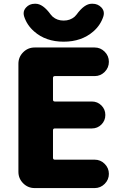

<svg xmlns="http://www.w3.org/2000/svg" viewBox="-20 -1003 648 1003"><path d="M266.6 -605.5Q256.8 -605.5 256.8 -595.7V-482.4Q256.8 -472.7 266.6 -472.7H460Q489.3 -472.7 509.8 -452.1Q530.3 -431.6 530.3 -402.3Q530.3 -373 509.8 -352.5Q489.3 -332 460 -332H266.6Q256.8 -332 256.8 -322.3V-178.7Q256.8 -168.9 266.6 -168.9H474.6Q504.9 -168.9 526.9 -147Q548.8 -125 548.8 -94.7Q548.8 -64.5 526.9 -42.5Q504.9 -20.5 474.6 -20.5H161.1Q126 -20.5 101.1 -45.4Q76.2 -70.3 76.2 -105.5V-669.9Q76.2 -705.1 101.1 -730Q126 -754.9 161.1 -754.9H474.6Q504.9 -754.9 526.9 -732.9Q548.8 -710.9 548.8 -680.2Q548.8 -649.4 526.9 -627.4Q504.9 -605.5 474.6 -605.5ZM105.5 -918.9Q103.5 -926.8 103.5 -933.6Q103.5 -950.2 116.2 -963.9Q133.8 -983.4 162.1 -983.4H166Q204.1 -983.4 245.1 -926.8Q250 -920.9 254.9 -916Q278.3 -895.5 312.5 -895.5Q346.7 -895.5 370.1 -916Q375 -920.9 379.9 -926.8Q420.9 -983.4 459 -983.4H463.9Q491.2 -983.4 509.8 -963.9Q522.5 -950.2 522.5 -933.6Q522.5 -926.8 520.5 -918.9Q505.9 -872.1 467.8 -838.9Q406.2 -785.2 312.5 -785.2Q218.8 -785.2 158.2 -838.9Q120.1 -872.1 105.5 -918.9Z"/></svg>

Font: Gen Jyuu GothicX Heavy
Style: Bold
Weight: 900
Designer: [Source Han Sans]
Ryoko NISHIZUKA  (kana & ideographs); Paul D. Hunt (Latin, Greek & Cyrillic); Wenlong ZHANG  (bopomofo
Version: Version 1.002.20150607